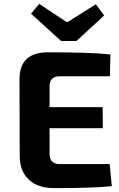

<svg xmlns="http://www.w3.org/2000/svg" viewBox="-20 -961 612 984"><path d="M139 -891 181 -941 320 -849H328L471 -939L514 -882L372 -751H293ZM285 -570Q233 -570 234 -516V-412H506L507 -304H234V-171Q235 -120 287 -120H542L553 -7Q467 3 256 3Q171 3 125 -43Q81 -86 81 -163L80 -557Q81 -693 226 -693Q444 -693 546 -682L543 -570Z"/></svg>

Font: Taylor Sans Bold LRS
Style: Bold
Weight: 700
Italic angle: -8°
Designer: Natanael Gama
Version: Version 1.001 September 8, 2015